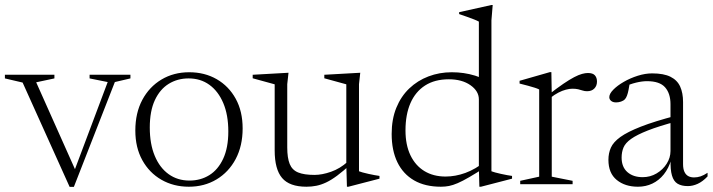

<svg xmlns="http://www.w3.org/2000/svg" viewBox="-24 -733 2836 764"><path d="M433 -406.5 270 10.5H253L66 -404.5L-4.5 -421V-435.5H192.5V-421L120 -405.5L280.5 -46L268.5 -44.5L404.5 -406.5L332.5 -421V-435.5H495V-421Z M730 -14.5Q774 -14.5 808.8 -36Q843.5 -57.5 864 -101.2Q884.5 -145 884.5 -210Q884.5 -275.5 864.5 -322.8Q844.5 -370 809.2 -395.5Q774 -421 726.5 -421Q682.5 -421 647.5 -399.5Q612.5 -378 592.2 -334.5Q572 -291 572 -225.5Q572 -160 591.8 -112.8Q611.5 -65.5 647 -40Q682.5 -14.5 730 -14.5ZM727.5 10Q666.5 10 618.2 -17.8Q570 -45.5 542.2 -95.8Q514.5 -146 514.5 -213.5Q514.5 -283.5 542.2 -335.5Q570 -387.5 618.5 -416.5Q667 -445.5 729 -445.5Q790.5 -445.5 838.5 -417.8Q886.5 -390 914 -340Q941.5 -290 941.5 -222Q941.5 -152.5 913.8 -100.2Q886 -48 837.5 -19Q789 10 727.5 10Z M1119 -146.5Q1119 -104.5 1128.8 -80.5Q1138.5 -56.5 1162.2 -46.8Q1186 -37 1227.5 -37Q1257.5 -37 1293.2 -49.5Q1329 -62 1359.5 -89.5L1372 -79.5Q1341.5 -52 1317.8 -34.2Q1294 -16.5 1273.8 -7Q1253.5 2.5 1234.8 6.2Q1216 10 1195.5 10Q1128 10 1098.5 -24.8Q1069 -59.5 1069 -134.5V-397.5L981.5 -421.5V-435.5L1124 -443.5L1119 -398ZM1356.5 10 1354 -75.5V-397.5L1266.5 -421.5V-435.5L1409.5 -443.5L1404.5 -398V-51.5Q1409 -49.5 1419 -46.8Q1429 -44 1441.8 -41.2Q1454.5 -38.5 1466.2 -36.2Q1478 -34 1486 -33V-22L1362.5 10Z M1881.5 -337.5Q1881.5 -370.5 1848 -394Q1814.5 -417.5 1762 -417.5Q1706 -417.5 1667.5 -392.8Q1629 -368 1609.2 -322.5Q1589.5 -277 1589.5 -214Q1589.5 -156.5 1609.2 -115.2Q1629 -74 1664.8 -52.2Q1700.5 -30.5 1749 -30.5Q1788 -30.5 1827.5 -44.8Q1867 -59 1909 -92L1909.5 -69Q1870 -43.5 1843.2 -28Q1816.5 -12.5 1797.2 -4.2Q1778 4 1762.8 7Q1747.5 10 1730.5 10Q1667.5 10 1623.8 -15.2Q1580 -40.5 1557.2 -87.5Q1534.5 -134.5 1534.5 -200Q1534.5 -258.5 1553 -304Q1571.5 -349.5 1604.5 -381Q1637.5 -412.5 1681 -429Q1724.5 -445.5 1773.5 -445.5Q1798.5 -445.5 1821 -442.2Q1843.5 -439 1866.5 -432Q1889.5 -425 1915.5 -412L1881.5 -382V-647Q1875.5 -650.5 1862.2 -655.8Q1849 -661 1833.2 -666.5Q1817.5 -672 1803 -677V-684.5L1931 -713H1936.5L1931.5 -652V-51.5Q1936 -49.5 1946.2 -46.8Q1956.5 -44 1969 -41.2Q1981.5 -38.5 1993.5 -36.2Q2005.5 -34 2013.5 -33V-22L1890 10H1883.5L1881.5 -63.5Z M2315.5 -442.5Q2335 -442.5 2343.2 -433.2Q2351.5 -424 2351.5 -408.5Q2351.5 -391.5 2341 -380.8Q2330.5 -370 2312 -370Q2302.5 -370 2294.2 -372.8Q2286 -375.5 2276.5 -377.8Q2267 -380 2253.5 -380Q2242 -380 2227.8 -376.2Q2213.5 -372.5 2198 -364.5Q2182.5 -356.5 2166 -343.5L2158 -355.5Q2192.5 -382.5 2217.5 -399.5Q2242.5 -416.5 2260.8 -426Q2279 -435.5 2292.2 -439Q2305.5 -442.5 2315.5 -442.5ZM2171.5 -358V-30L2254.5 -13.5V0H2046V-13.5L2121.5 -30V-377Q2115 -380.5 2103.8 -384Q2092.5 -387.5 2077.2 -391.8Q2062 -396 2043.5 -400.5V-411.5L2164 -446H2170Z M2667 -273 2670 -250.5Q2597.5 -231 2553.8 -213.8Q2510 -196.5 2487.2 -180.2Q2464.5 -164 2457 -146Q2449.5 -128 2449.5 -106Q2449.5 -68.5 2472.5 -48.2Q2495.5 -28 2533.5 -28Q2563.5 -28 2588.8 -43Q2614 -58 2629 -81.8Q2644 -105.5 2644 -132V-318.5Q2644 -361 2622.5 -385.5Q2601 -410 2550.5 -410Q2531 -410 2507 -404.2Q2483 -398.5 2453.5 -385L2482 -403Q2479.5 -388 2477 -375Q2474.5 -362 2471 -352.8Q2467.5 -343.5 2463 -338.5Q2457 -332 2447.2 -328.8Q2437.5 -325.5 2427.5 -325.5Q2415 -325.5 2407.8 -331.5Q2400.5 -337.5 2400.5 -346.5Q2400.5 -360 2416.5 -376.2Q2432.5 -392.5 2458 -407.2Q2483.5 -422 2513.5 -431.5Q2543.5 -441 2571 -441Q2617 -441 2644 -427.5Q2671 -414 2682.5 -388.5Q2694 -363 2694 -327V-80Q2694 -61 2699.5 -49.2Q2705 -37.5 2714.8 -32.2Q2724.5 -27 2738 -27Q2751 -27 2763.8 -31.2Q2776.5 -35.5 2791.5 -45.5V-31Q2772 -10.5 2752.2 -1.5Q2732.5 7.5 2713 7.5Q2688 7.5 2672.2 -2Q2656.5 -11.5 2649.8 -34.8Q2643 -58 2644.5 -97.5L2647.5 -99.5Q2637 -63.5 2617.5 -39.2Q2598 -15 2571.8 -2.5Q2545.5 10 2514.5 10Q2463 10 2430 -17Q2397 -44 2397 -97Q2397 -123.5 2406.8 -145.5Q2416.5 -167.5 2444.5 -187.8Q2472.5 -208 2526 -229Q2579.5 -250 2667 -273Z"/></svg>

Font: Newsreader 24pt Light
Style: Regular
Weight: 300
Designer: Hugues Gentile
Foundry: Production Type
Version: Version 1.003